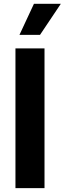

<svg xmlns="http://www.w3.org/2000/svg" viewBox="-20 -979 337 999"><path d="M211.6 -727.3H60.4V0H211.6ZM81.3 -797.6H188.2L296.5 -959.2H156.6Z"/></svg>

Font: Inter-Hewn
Style: Bold
Weight: 700
Designer: Rasmus Andersson
Foundry: rsms
Version: Version 3.012;git-f93a4a705